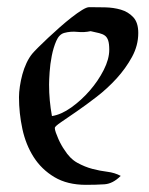

<svg xmlns="http://www.w3.org/2000/svg" viewBox="-20 -511 416 536"><path d="M229 -491Q249 -491 273 -490.5Q297 -490 317.5 -484Q338 -478 352 -463Q366 -448 366 -419Q366 -384 348.5 -352Q331 -320 305.5 -292Q280 -264 249.5 -240.5Q219 -217 193.5 -199.5Q168 -182 150.5 -170Q133 -158 133 -154Q133 -149 136 -140.5Q139 -132 143 -123Q147 -114 151.5 -106Q156 -98 159 -94Q175 -68 196 -56.5Q217 -45 238 -39.5Q259 -34 279.5 -31.5Q300 -29 317 -20Q295 2 271.5 3.5Q248 5 220 5Q168 5 132 -16.5Q96 -38 74 -72.5Q52 -107 42.5 -151Q33 -195 33 -240Q33 -253 35.5 -270Q38 -287 42.5 -303.5Q47 -320 54 -335Q61 -350 70 -361Q75 -367 87 -379Q99 -391 114.5 -405.5Q130 -420 147 -435Q164 -450 180 -462.5Q196 -475 209 -483Q222 -491 229 -491ZM117 -275Q117 -252 119 -230.5Q121 -209 125 -187Q151 -191 179 -211Q207 -231 230.5 -258Q254 -285 269.5 -315.5Q285 -346 285 -372Q285 -389 282 -398Q279 -407 273 -411.5Q267 -416 257 -418.5Q247 -421 233 -424Q215 -420 196 -422Q177 -424 159 -419Q145 -415 137 -396.5Q129 -378 124.5 -355Q120 -332 118.5 -309.5Q117 -287 117 -275Z"/></svg>

Font: Augsburger Schrift CAT
Style: Regular
Weight: 400
Designer: Peter Wiegel nach Roos&Junge Offenbach
Foundry: CAT-Fonts, Peter Wiegel
Version: Version 1.000